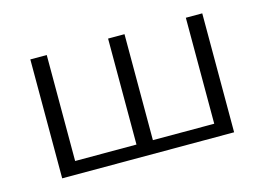

<svg xmlns="http://www.w3.org/2000/svg" viewBox="-65 -528 887 644"><g transform="rotate(-15 378.5 -206.5)"><path d="M620 -413H677V0H80V-413H137V-45H350V-413H407V-45H620Z"/></g></svg>

Font: EauTest Semilight
Style: Italic
Weight: 300
Italic angle: -12°
Designer: Christian Thalmann (Catharsis Fonts)
Version: Version 0.001;PS 000.001;hotconv 1.0.88;makeotf.lib2.5.64775